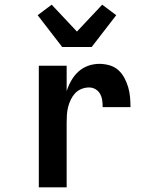

<svg xmlns="http://www.w3.org/2000/svg" viewBox="-20 -801 640 821"><path d="M146 0V-520H265V-411Q272 -434 284.5 -456Q297 -478 315 -494.5Q333 -511 356.5 -519.5Q380 -528 405 -528Q426 -528 447.5 -522Q469 -516 485 -502Q501 -488 511.5 -468.5Q522 -449 528 -428.5Q534 -408 536 -386.5Q538 -365 538 -343H419Q419 -358 417 -372.5Q415 -387 408 -399.5Q401 -412 388.5 -419.5Q376 -427 361 -427Q344 -427 328 -420.5Q312 -414 301 -402Q290 -390 282.5 -374.5Q275 -359 271 -342.5Q267 -326 266 -309Q265 -292 265 -276V0ZM246 -600 141 -736 201 -781 309 -666 417 -781 477 -736 372 -600Z"/></svg>

Font: Iosevka Extended
Style: Bold
Weight: 700
Width: 7
Monospace: yes
Designer: Belleve Invis
Foundry: Belleve Invis
Version: Version 32.5.0; ttfautohint (v1.8.4)